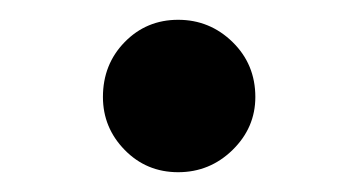

<svg xmlns="http://www.w3.org/2000/svg" viewBox="-20 -495 363 194"><path d="M84 -397Q84 -430 106 -452.5Q128 -475 160 -475Q192 -475 215 -452.5Q238 -430 238 -397Q238 -366 215 -343.5Q192 -321 160 -321Q128 -321 106 -343.5Q84 -366 84 -397Z"/></svg>

Font: Open Sauce Sans Medium
Style: Regular
Weight: 500
Designer: Alfredo Marco Pradil
Foundry: Creative Sauce Fz LLC
Version: Version 1.477